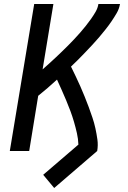

<svg xmlns="http://www.w3.org/2000/svg" viewBox="-20 -755 640 960"><path d="M251 185 196 119 372 -32Q371 -61 364.5 -89.5Q358 -118 350 -145.5Q342 -173 332 -200Q322 -227 311 -253Q300 -279 288.5 -305Q277 -331 265 -357Q242 -336 218.5 -315.5Q195 -295 171 -276L126 0H29L151 -735H247L193 -408Q210 -423 226 -437.5Q242 -452 258 -467Q274 -482 289.5 -497Q305 -512 320.5 -527.5Q336 -543 351 -559Q366 -575 380.5 -591.5Q395 -608 408.5 -625Q422 -642 434.5 -659.5Q447 -677 458 -696Q469 -715 472 -735H580Q576 -711 563.5 -689.5Q551 -668 537 -647.5Q523 -627 507 -607Q491 -587 475 -568Q459 -549 441.5 -530.5Q424 -512 406.5 -493.5Q389 -475 371.5 -457.5Q354 -440 335 -422Q347 -397 359 -372.5Q371 -348 382 -322.5Q393 -297 403.5 -271.5Q414 -246 423.5 -220Q433 -194 442 -167.5Q451 -141 457 -113.5Q463 -86 467 -57.5Q471 -29 466 0Z"/></svg>

Font: Iosevka Curly MdExObl
Style: Regular
Weight: 500
Width: 7
Italic angle: -9°
Monospace: yes
Designer: Belleve Invis
Foundry: Belleve Invis
Version: Version 11.1.0; ttfautohint (v1.8.3)